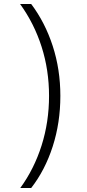

<svg xmlns="http://www.w3.org/2000/svg" viewBox="-20 -812 437 967"><path d="M82 135Q152 39 189.5 -79.5Q227 -198 227 -329Q227 -459 189.5 -576.5Q152 -694 81 -792H137Q207 -699 245.5 -580.5Q284 -462 284 -329Q284 -194 245.5 -74.5Q207 45 137 135Z"/></svg>

Font: Noto Sans Bengali UI Light
Style: Regular
Weight: 300
Designer: Jelle Bosma - Monotype Design Team
Foundry: Monotype Imaging Inc.
Version: Version 2.003; ttfautohint (v1.8.4.7-5d5b)